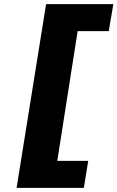

<svg xmlns="http://www.w3.org/2000/svg" viewBox="-20 -725 566 925"><path d="M60 180 202 -705H526L504 -575H354L256 50H405L384 180Z"/></svg>

Font: Nunito Sans 7pt Expanded ExtraBold
Style: Italic
Weight: 800
Width: 7
Italic angle: -9°
Designer: Vernon Adams
Foundry: Vernon Adams
Version: Version 3.101;gftools[0.9.27]